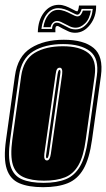

<svg xmlns="http://www.w3.org/2000/svg" viewBox="-27 -766 441 797"><path d="M152 11Q91 11 53 -5.5Q15 -22 1 -64.5Q-13 -107 -2 -185L35 -451Q46 -532 101 -566.5Q156 -601 238 -601Q320 -601 361.5 -567Q403 -533 392 -451L355 -186Q344 -107 319.5 -64.5Q295 -22 254 -5.5Q213 11 152 11ZM154 -7Q209 -7 246 -22Q283 -37 305.5 -76Q328 -115 338 -186L375 -451Q385 -523 347 -553Q309 -583 235 -583Q160 -583 111 -553Q62 -523 52 -451L15 -185Q5 -115 17 -76Q29 -37 63.5 -22Q98 -7 154 -7ZM156 -16Q104 -16 71 -30.5Q38 -45 26.5 -81.5Q15 -118 24 -185L61 -451Q71 -519 117 -546.5Q163 -574 234 -574Q304 -574 339.5 -546Q375 -518 366 -451L329 -186Q320 -118 299 -81Q278 -44 243 -30Q208 -16 156 -16ZM168 -100Q180 -100 184 -127L231 -458Q234 -485 221 -485Q214 -485 210 -479.5Q206 -474 204 -458L157 -127Q154 -100 168 -100ZM168 -109Q162 -109 165 -127L212 -458Q214 -469 216 -472.5Q218 -476 220 -476Q226 -476 223 -458L176 -127Q173 -109 168 -109ZM285 -630Q268 -630 254.5 -637Q241 -644 232 -648Q222 -653 218.5 -655.5Q215 -658 211 -658Q206 -658 204 -653.5Q202 -649 203 -632H130Q131 -682 155.5 -714Q180 -746 217 -746Q231 -746 244.5 -741Q258 -736 271 -729Q282 -723 286.5 -721Q291 -719 293 -719Q298 -719 301 -743H372Q373 -697 347 -663.5Q321 -630 285 -630ZM287 -644Q314 -644 334.5 -668.5Q355 -693 358 -729H312Q305 -705 294 -705Q289 -705 270 -715Q239 -732 215 -732Q187 -732 168 -708Q149 -684 145 -646H189Q191 -672 209 -672Q216 -672 223 -668.5Q230 -665 240 -660Q249 -655 260.5 -649.5Q272 -644 287 -644ZM288 -651Q275 -651 264 -656Q253 -661 244 -666Q234 -671 226 -675Q218 -679 210 -679Q200 -679 192.5 -671.5Q185 -664 183 -653H153Q158 -685 174.5 -705Q191 -725 214 -725Q228 -725 241.5 -720Q255 -715 266 -709Q274 -705 281.5 -701.5Q289 -698 294 -698Q303 -698 308.5 -705Q314 -712 317 -722H350Q345 -687 326 -669Q307 -651 288 -651Z"/></svg>

Font: Alumni Sans Collegiate One SC
Style: Italic
Weight: 400
Italic angle: -8°
Designer: Robert E. Leuschke
Foundry: Robert E. Leuschke
Version: Version 1.100